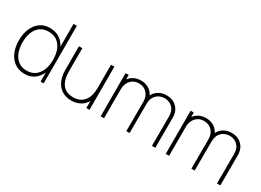

<svg xmlns="http://www.w3.org/2000/svg" viewBox="-25 -1392 2827 2080"><g transform="rotate(30 1388.5 -352.5)"><path d="M275 15Q198.5 15 146.2 -22.8Q94 -60.5 67 -125.2Q40 -190 40 -271Q40 -350.5 66.5 -415Q93 -479.5 143.8 -517.2Q194.5 -555 267 -555Q342.5 -555 394.2 -518.2Q446 -481.5 472.5 -417.2Q499 -353 499 -271Q499 -190.5 472.8 -125.8Q446.5 -61 396.5 -23Q346.5 15 275 15ZM275 -27Q338.5 -27 381.2 -59Q424 -91 445.5 -146.2Q467 -201.5 467 -271Q467 -341.5 445.2 -396.2Q423.5 -451 380.8 -482Q338 -513 275 -513Q210.5 -513 168.2 -481.2Q126 -449.5 105.5 -394.8Q85 -340 85 -271Q85 -201.5 106.5 -146.2Q128 -91 170.2 -59Q212.5 -27 275 -27ZM506 0H467V-425H464V-720H506Z M855 12Q814 12 779.8 0.5Q745.5 -11 718.8 -32.8Q692 -54.5 673.5 -86Q655 -117.5 645.5 -157.8Q636 -198 636 -246V-540H678V-254Q678 -196.5 689.8 -154Q701.5 -111.5 724.5 -83.8Q747.5 -56 780.2 -42.5Q813 -29 855 -29Q904.5 -29 939.2 -46.2Q974 -63.5 995.5 -93.5Q1017 -123.5 1027 -162.5Q1037 -201.5 1037 -245L1076 -246Q1076 -153.5 1045.5 -96.8Q1015 -40 964.8 -14Q914.5 12 855 12ZM1079 0H1040V-110H1037V-540H1079Z M1902 0H1860L1861 -372Q1861 -439.5 1821.5 -478.2Q1782 -517 1724 -517Q1692 -517 1659.2 -502.5Q1626.5 -488 1604.2 -453.5Q1582 -419 1582 -359H1545Q1542.5 -418.5 1565.8 -462.5Q1589 -506.5 1631 -530.8Q1673 -555 1727 -555Q1803.5 -555 1853.2 -507Q1903 -459 1903 -375ZM1261 0H1219V-540H1258V-430H1261ZM1581 0H1540L1541 -365Q1541 -435 1502.2 -476Q1463.5 -517 1402 -517Q1339 -517 1300 -474Q1261 -431 1261 -359L1224 -375Q1224 -427 1247.5 -467.8Q1271 -508.5 1312.2 -531.8Q1353.5 -555 1407 -555Q1452.5 -555 1492.5 -535.8Q1532.5 -516.5 1557.2 -476Q1582 -435.5 1582 -372Z M2716 0H2674L2675 -372Q2675 -439.5 2635.5 -478.2Q2596 -517 2538 -517Q2506 -517 2473.2 -502.5Q2440.5 -488 2418.2 -453.5Q2396 -419 2396 -359H2359Q2356.5 -418.5 2379.8 -462.5Q2403 -506.5 2445 -530.8Q2487 -555 2541 -555Q2617.5 -555 2667.2 -507Q2717 -459 2717 -375ZM2075 0H2033V-540H2072V-430H2075ZM2395 0H2354L2355 -365Q2355 -435 2316.2 -476Q2277.5 -517 2216 -517Q2153 -517 2114 -474Q2075 -431 2075 -359L2038 -375Q2038 -427 2061.5 -467.8Q2085 -508.5 2126.2 -531.8Q2167.5 -555 2221 -555Q2266.5 -555 2306.5 -535.8Q2346.5 -516.5 2371.2 -476Q2396 -435.5 2396 -372Z"/></g></svg>

Font: Manrope Variable Light
Style: Regular
Weight: 200
Designer: Mikhail Sharanda
Foundry: Mikhail Sharanda
Version: Version 4.505